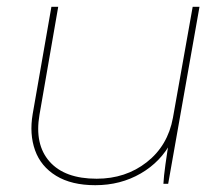

<svg xmlns="http://www.w3.org/2000/svg" viewBox="-20 -540 655 564"><path d="M76 -205 131 -520H151L96 -203Q81 -116 125.5 -65.5Q170 -15 264 -15Q349 -15 411 -63.5Q473 -112 488 -194L546 -520H566L474 0H460Q461 -21 466 -57Q471 -93 478 -135L484 -125Q453 -65 393.5 -30.5Q334 4 260 4Q190 4 145 -23.5Q100 -51 83 -98.5Q66 -146 76 -205Z"/></svg>

Font: Fixel Italic Variable 20240409 Display Thin
Style: Italic
Weight: 100
Italic angle: -10°
Designer: AlfaBravo + MacPaw
Foundry: Kyrylo Tkachov, Marchela Mozhyna, Serhii Makarenko, Maria Weinstein, Zakhar Kryvoshyya
Version: Version 1.211;Glyphs 3.2 (3225)